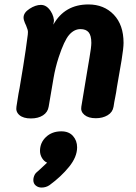

<svg xmlns="http://www.w3.org/2000/svg" viewBox="-20 -531 614 864"><path d="M536 -338Q536 -315 527 -259.5Q518 -204 506 -138Q503 -115 498.5 -93.5Q494 -72 491 -51Q487 -26 464.5 -12.5Q442 1 411 1Q378 1 360 -14Q342 -29 346 -51L372 -208Q374 -222 382.5 -270.5Q391 -319 391 -338Q391 -371 379 -385.5Q367 -400 342 -400Q314 -400 291.5 -374.5Q269 -349 244 -273Q229 -227 221 -180L199 -51Q195 -26 173.5 -12Q152 2 119 2Q85 2 67.5 -13Q50 -28 54 -51Q57 -68 60 -89Q63 -110 68 -134Q72 -156 84.5 -233.5Q97 -311 105 -375Q107 -388 104 -398Q101 -408 97.5 -416Q94 -424 92 -428Q86 -442 86 -452Q86 -474 113 -491.5Q140 -509 164 -509Q190 -509 208 -481Q216 -469 220 -455Q224 -441 222 -432L220 -420Q271 -511 378 -511Q448 -511 492 -465Q536 -419 536 -338ZM327 132Q327 175 291 219.5Q255 264 203 302Q187 313 167 313Q152 313 141 304Q130 295 130 279Q130 270 133.5 261Q137 252 142 247L161 230L192 201Q178 195 169 180Q160 165 160 148Q160 111 187 85.5Q214 60 256 60Q290 60 308.5 81Q327 102 327 132Z"/></svg>

Font: Mali
Style: Bold Italic
Weight: 700
Italic angle: -10°
Version: Version 1.000; ttfautohint (v1.6)